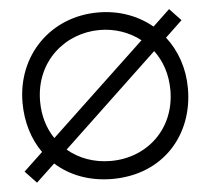

<svg xmlns="http://www.w3.org/2000/svg" viewBox="-53 -802 936 872"><g transform="rotate(-5 415.0 -366.5)"><path d="M425 -666C493 -666 559 -644 611 -603L178 -195C146 -242 128 -300 128 -366C128 -551 270 -666 425 -666ZM30 -55 82 0 167 -80C231 -22 320 13 425 13C655 13 802 -153 802 -367C802 -459 773 -541 723 -605L800 -678L748 -733L671 -660C606 -714 521 -746 425 -746C208 -746 48 -583 48 -367C48 -280 72 -200 117 -137ZM229 -138 664 -549C700 -501 722 -439 722 -366C722 -190 591 -69 425 -69C349 -69 281 -94 229 -138Z"/></g></svg>

Font: Kreadon Medium
Style: Regular
Weight: 500
Designer: kohakuno
Foundry: StudioGnu
Version: Version 1.000;Glyphs 3.1.2 (3151)